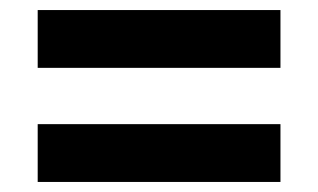

<svg xmlns="http://www.w3.org/2000/svg" viewBox="-20 -496 633 382"><path d="M538 -476V-361H55V-476ZM538 -249V-134H55V-249Z"/></svg>

Font: Georama Extended SemiBold
Style: Regular
Weight: 600
Width: 7
Designer: Jean-Baptiste Levee
Foundry: Production Type
Version: Version 1.000